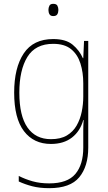

<svg xmlns="http://www.w3.org/2000/svg" viewBox="-20 -742 564 1003"><path d="M258 -538Q324 -538 359.5 -508.5Q395 -479 413 -438H415L419 -528H441V29Q441 127 394 184Q347 241 237 241Q187 241 148.5 231Q110 221 78 206V177Q111 194 150 205Q189 216 237 216Q332 216 373.5 167Q415 118 415 29V-15Q415 -42 415 -63.5Q415 -85 417 -115H415Q399 -57 356 -23.5Q313 10 246 10Q156 10 105 -57Q54 -124 54 -258Q54 -388 104 -463Q154 -538 258 -538ZM258 -513Q165 -513 123 -444.5Q81 -376 81 -258Q81 -137 123.5 -76Q166 -15 246 -15Q297 -15 329.5 -34.5Q362 -54 380.5 -86.5Q399 -119 407 -158.5Q415 -198 415 -237V-307Q415 -364 400 -411Q385 -458 351 -485.5Q317 -513 258 -513ZM258 -722Q275 -722 280 -712Q285 -702 285 -690Q285 -677 279.5 -667.5Q274 -658 258 -658Q244 -658 238.5 -667.5Q233 -677 233 -690Q233 -702 238 -712Q243 -722 258 -722Z"/></svg>

Font: Noto Sans SemiCondensed Thin
Style: Regular
Weight: 100
Width: 4
Designer: Monotype Design Team
Foundry: Monotype Imaging Inc.
Version: Version 2.013; ttfautohint (v1.8.4.7-5d5b)